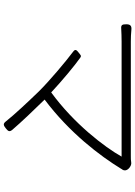

<svg xmlns="http://www.w3.org/2000/svg" viewBox="131 -831 718 1020"><g transform="rotate(90 490.0 -321.0)"><path d="M486 -657C351 -657 223 -657 201 -657C179 -657 158 -658 138 -660C117 -662 109 -654 109 -633C109 -612 112 -604 133 -606C152 -607 176 -608 201 -608C224 -608 355 -608 491 -608C626 -608 768 -608 812 -608C761 -517 636 -354 471 -234C409 -292 327 -360 287 -388C276 -396 273 -390 262 -382C247 -370 238 -363 254 -351C310 -309 414 -221 467 -167C521 -111 588 -40 626 8C638 23 647 19 662 7C677 -5 682 -12 670 -27C629 -75 562 -145 509 -199C685 -331 808 -493 877 -606C877 -607 878 -607 878 -608C890 -622 886 -637 872 -649C863 -656 853 -661 842 -659C833 -657 822 -657 809 -657C762 -657 621 -657 486 -657Z"/></g></svg>

Font: GenSenRounded2 TW L
Style: Regular
Weight: 300
Version: Version 2.100;PS 2.1;hotconv 16.6.51;makeotf.lib2.5.65220 DE